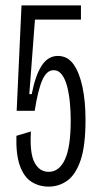

<svg xmlns="http://www.w3.org/2000/svg" viewBox="-20 -680 373 714"><path d="M161 14Q125 14 97 -4Q69 -22 54 -63.5Q39 -105 41 -175L95 -191Q90 -110 108.5 -75.5Q127 -41 161 -41Q200 -41 221.5 -87Q243 -133 243 -233Q243 -264 240 -297Q237 -330 230 -357.5Q223 -385 210.5 -402Q198 -419 180 -419Q166 -419 155.5 -409.5Q145 -400 137 -381.5Q129 -363 122 -334.5Q115 -306 109 -268H42L60 -660H281V-607H110L89 -330H98Q111 -398 134.5 -435Q158 -472 195 -472Q231 -472 253 -441.5Q275 -411 286.5 -357.5Q298 -304 298 -234Q298 -137 279.5 -83.5Q261 -30 230 -8Q199 14 161 14Z"/></svg>

Font: Bricolage Grotesque 72pt Condensed ExtraLight
Style: Regular
Weight: 250
Width: 3
Designer: Mathieu Triay
Foundry: Atelier Triay
Version: Version 1.001;gftools[0.9.33.dev8+g029e19f]